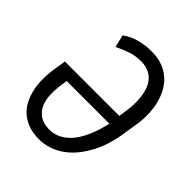

<svg xmlns="http://www.w3.org/2000/svg" viewBox="-200 -849 988 988"><g transform="rotate(45 293.5 -355.0)"><path d="M339.4 -720.2Q381.8 -719.7 415 -707Q448.2 -694.3 472.9 -672.6Q497.6 -650.9 513.9 -621.3Q530.3 -591.8 539.1 -557.9Q547.9 -523.9 549.6 -486.8Q551.3 -449.7 546.4 -413.1L529.8 -306.6Q523.9 -269.5 512 -231.2Q500 -192.9 481.4 -157.5Q462.9 -122.1 438.5 -91.1Q414.1 -60.1 383.3 -37.4Q352.5 -14.6 315.7 -2Q278.8 10.7 235.8 9.8Q194.3 8.8 162.4 -3.7Q130.4 -16.1 107.2 -36.9Q84 -57.6 69.3 -85.9Q54.7 -114.3 47.1 -146.7Q39.6 -179.2 38.6 -214.8Q37.6 -250.5 42.5 -286.6L55.2 -367.7H451.2L458 -413.6Q461.4 -437.5 462.4 -463.9Q463.4 -490.2 460.2 -515.9Q457 -541.5 449 -564.7Q440.9 -587.9 426.3 -605.7Q411.6 -623.5 389.4 -634.3Q367.2 -645 336.4 -646Q295.4 -647 259 -635Q222.7 -623 186.5 -605L169.9 -672.4Q187.5 -686 208 -695.3Q228.5 -704.6 250.5 -710.2Q272.5 -715.8 295.2 -718.3Q317.9 -720.7 339.4 -720.2ZM240.2 -63Q272 -62 297.6 -72.5Q323.2 -83 344 -101.3Q364.7 -119.6 380.9 -144Q397 -168.5 408.9 -195.3Q420.9 -222.2 429.2 -250Q437.5 -277.8 443.4 -303.2H132.8L126 -258.8Q121.6 -225.1 123.3 -190.7Q125 -156.2 137.2 -128.4Q149.4 -100.6 174.3 -82.5Q199.2 -64.5 240.2 -63Z"/></g></svg>

Font: Roboto Mono
Style: Italic
Weight: 400
Designer: Google
Version: Version 2.000985; 2015; ttfautohint (v1.3)